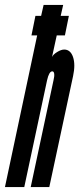

<svg xmlns="http://www.w3.org/2000/svg" viewBox="-44 -755 320 775"><path d="M-24 0H54L146 -431Q154 -467 167 -467Q173.5 -467 174.8 -457Q176 -447 172 -431L80 0H155L251 -448Q261 -494.5 250.8 -524.8Q240.5 -555 215 -555Q203 -555 187 -545.2Q171 -535.5 166 -525L185 -612H218L234 -691H201L211 -735H132L122 -691H99L83 -612H106Z"/></svg>

Font: League Gothic Condensed Italic
Style: Regular
Weight: 400
Width: 3
Designer: The League of Moveable Type
Version: Version 1.600; ttfautohint (v1.8.3)